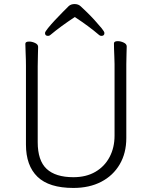

<svg xmlns="http://www.w3.org/2000/svg" viewBox="-20 -911 750 947"><path d="M349 -827Q314 -804 284 -782Q254 -760 229 -739Q224 -734 217 -734Q202 -734 202 -748Q202 -754 216.5 -772Q231 -790 251.5 -812Q272 -834 291 -853Q310 -872 319 -881Q330 -891 348 -891Q367 -891 379 -879Q390 -869 409 -850.5Q428 -832 447.5 -810.5Q467 -789 481 -772Q495 -755 495 -748Q495 -734 480 -734Q473 -734 468 -739Q418 -782 349 -827ZM545 -595Q545 -609 544 -630Q543 -651 542.5 -670Q542 -689 542 -697Q542 -708 561 -708Q575 -708 590 -701Q605 -694 605 -682Q605 -670 604 -645Q603 -620 603 -594V-230Q603 -156 570.5 -100.5Q538 -45 479.5 -14.5Q421 16 342 16Q222 16 165 -39Q108 -94 108 -198V-586Q108 -617 106.5 -647.5Q105 -678 105 -695Q105 -706 124 -706Q138 -706 153 -699Q168 -692 168 -680Q168 -668 167 -639Q166 -610 166 -584V-210Q166 -119 210 -78Q254 -37 342 -37Q405 -37 450.5 -63.5Q496 -90 520.5 -136.5Q545 -183 545 -242Z"/></svg>

Font: Moon Stars Kai T HW Light
Style: Regular
Weight: 300
Designer: GuiWonder
Version: Version 1.101